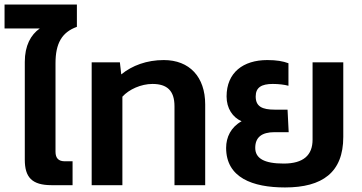

<svg xmlns="http://www.w3.org/2000/svg" viewBox="-38 -814 1591 844"><path d="M189 0H281V-105H247C219 -105 206 -119 206 -147V-536C206 -622 233 -672 300 -696V-794H-18V-689H137C97 -661 71 -613 71 -542V-112C71 -35 102 0 189 0Z M365 0H500V-389C529 -421 582 -445 632 -445C696 -445 729 -416 729 -347V0H864V-355C864 -476 795 -550 682 -550C607 -550 543 -526 495 -487L489 -540H365Z M1215 10C1379 10 1471 -56 1471 -212V-540H1336V-200C1336 -132 1296 -95 1209 -95C1123 -95 1084 -118 1084 -164C1084 -210 1112 -233 1169 -233H1231L1226 -332H1170C1114 -332 1086 -346 1086 -390C1086 -430 1112 -445 1161 -445C1186 -445 1212 -442 1230 -437V-536C1206 -545 1178 -550 1137 -550C1031 -550 958 -495 958 -390C958 -337 985 -298 1024 -281C977 -255 956 -211 956 -164C956 -33 1072 10 1215 10Z"/></svg>

Font: Kanit Medium
Style: Regular
Weight: 500
Designer: Katatrad Team
Foundry: CadsonDemak
Version: Version 1.000;PS 001.000;hotconv 1.0.88;makeotf.lib2.5.64775